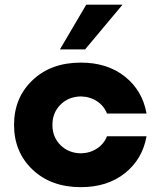

<svg xmlns="http://www.w3.org/2000/svg" viewBox="-20 -771 660 801"><path d="M230 -564.9 339.8 -751.5H491.2L335 -564.9ZM317.4 9.8Q192.9 9.8 115.7 -63.5Q38.6 -136.7 38.6 -250Q38.6 -363.3 115.7 -436.5Q192.9 -509.8 317.4 -509.8Q428.2 -509.8 501.5 -451.2Q574.7 -392.6 591.3 -297.4H426.3Q414.1 -329.1 385 -348.4Q356 -367.7 317.4 -368.7Q265.6 -367.7 232.2 -334.2Q198.7 -300.8 198.7 -250Q198.7 -199.2 232.2 -165.8Q265.6 -132.3 317.4 -131.3Q356 -132.3 385 -151.6Q414.1 -170.9 426.3 -202.6H591.3Q574.7 -107.4 501.5 -48.8Q428.2 9.8 317.4 9.8Z"/></svg>

Font: Now Alt
Style: Bold
Weight: 700
Designer: Alfredo Marco Pradil
Foundry: Alfredo Marco Pradil
Version: Version 1.002;PS 001.002;hotconv 1.0.88;makeotf.lib2.5.64775